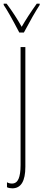

<svg xmlns="http://www.w3.org/2000/svg" viewBox="-40 -783 237 1045"><path d="M-2 236V209Q10 216 25 216Q50 216 61 190.5Q72 165 72 115V-527H98V125Q98 242 27 242Q10 242 -2 236ZM176 -756Q142 -704 90 -606H65Q6 -719 -20 -756V-763H-4Q43 -700 78 -637Q110 -693 160 -763H176Z"/></svg>

Font: Noto Sans Display Thin Cond
Style: Regular
Weight: 250
Width: 3
Designer: Monotype Design team
Foundry: Monotype Imaging Inc.
Version: Version 1.000